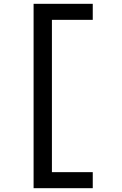

<svg xmlns="http://www.w3.org/2000/svg" viewBox="-20 -843 640 1006"><path d="M156 143V-823H466V-739H252V59H466V143Z"/></svg>

Font: Iosevka HT Medium Extended
Style: Regular
Weight: 500
Width: 7
Monospace: yes
Designer: Belleve Invis
Foundry: Belleve Invis
Version: Version 32.3.0; ttfautohint (v1.8.4)